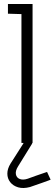

<svg xmlns="http://www.w3.org/2000/svg" viewBox="-20 -720 275 967"><path d="M142 -6H98V2L33 104Q17 130 17 154.5Q17 179 31.5 197.5Q46 216 71.5 223.5Q97 231 131 222Q137 220 154 214Q171 208 190 201.5Q209 195 222 190Q235 185 235 185L217 146Q217 146 209.5 148.5Q202 151 189 155.5Q176 160 158.5 166Q141 172 120 180Q96 188 79.5 181.5Q63 175 60 157.5Q57 140 71 118L142 3ZM20 -651 88 -649V0H144V-700H20Z"/></svg>

Font: Advent Pro
Style: Regular
Weight: 400
Designer: VivaRado, Andreas Kalpakidis
Foundry: VivaRado, Andreas Kalpakidis
Version: Version 3.000